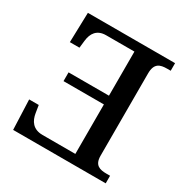

<svg xmlns="http://www.w3.org/2000/svg" viewBox="-164 -851 958 988"><g transform="rotate(30 315.5 -357.0)"><path d="M596 0V-45H575C535 -45 502 -53 502 -110V-599C502 -660 534 -669 575 -669H596V-714H78L73 -537H130L135 -581C140 -626 162 -661 217 -661H385V-399H145V-347H385V-53H190C133 -53 110 -89 103 -133L96 -177H39L46 0Z"/></g></svg>

Font: Noto Serif Medium
Style: Regular
Weight: 500
Designer: Monotype Design Team
Foundry: Monotype Imaging Inc.
Version: Version 2.013